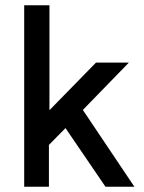

<svg xmlns="http://www.w3.org/2000/svg" viewBox="-20 -710 549 730"><path d="M72 0V-690H168V-291Q197 -321 256.5 -381.5Q316 -442 345 -472H470L295 -292L491 0H381L229 -223Q186 -180 166 -159V0Z"/></svg>

Font: Coval
Style: Medium
Weight: 500
Foundry: Context Ltd
Version: Version 001.000